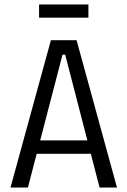

<svg xmlns="http://www.w3.org/2000/svg" viewBox="-20 -840 571 860"><path d="M27 0 208 -660H323L504 0H426L272 -595H260L105 0ZM118 -151V-211H418V-151ZM155 -761V-820H376V-761Z"/></svg>

Font: Bricolage Grotesque SemiCondensed Light
Style: Regular
Weight: 300
Width: 4
Designer: Mathieu Triay
Foundry: Atelier Triay
Version: Version 1.000;gftools[0.9.30]